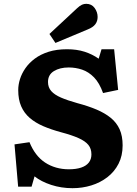

<svg xmlns="http://www.w3.org/2000/svg" viewBox="-20 -972 716 1006"><path d="M360 14Q301 14 248.3 -3.2Q195.5 -20.5 161 -48L145.5 6H75L56 -215.5L134.5 -227Q148.5 -192 169 -165Q189.5 -138 216 -120.5Q242.5 -103 274 -94Q305.5 -85 340.5 -85Q379 -85 405.5 -94Q432 -103 445.5 -120.5Q459 -138 459 -163Q459 -193 443 -212.7Q427 -232.5 392 -248.2Q357 -264 298.5 -279.5Q247 -293.5 206 -311.2Q165 -329 135.7 -354.2Q106.5 -379.5 91 -415Q75.5 -450.5 75.5 -500Q75.5 -528 84.7 -557.5Q94 -587 113.2 -614.7Q132.5 -642.5 162.7 -665Q193 -687.5 234.7 -700.7Q276.5 -714 331 -714Q382.5 -714 423 -701Q463.5 -688 497 -664.5L512 -714H578L599 -501L520 -484.5Q501 -537.5 472.8 -566.5Q444.5 -595.5 410.5 -607Q376.5 -618.5 340 -618.5Q293.5 -618.5 262.5 -599.5Q231.5 -580.5 231.5 -542.5Q231.5 -514 248.5 -494.8Q265.5 -475.5 299.5 -460.8Q333.5 -446 385.5 -431.5Q442 -416.5 485.8 -398Q529.5 -379.5 560.3 -354.5Q591 -329.5 606.8 -294.5Q622.5 -259.5 622.5 -210Q622.5 -156 601.3 -114.3Q580 -72.5 542.8 -43.7Q505.5 -15 458.5 -0.5Q411.5 14 360 14ZM270.5 -747 239 -794 383.5 -928.5Q398.5 -942.5 409.5 -947.3Q420.5 -952 431.5 -952Q460 -952 475.8 -930.3Q491.5 -908.5 491.5 -883Q491.5 -861 479.3 -844.8Q467 -828.5 439 -817.5Z"/></svg>

Font: Literata Variable Black
Style: Regular
Weight: 900
Designer: Latin by Veronika Burian and Jose Scaglione. Greek by Irene Vlachou. Cyrillic by Vera Evstafieva.
Foundry: TypeTogether
Version: Version 3.021